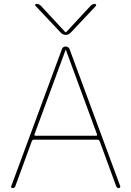

<svg xmlns="http://www.w3.org/2000/svg" viewBox="-20 -970 675 990"><path d="M294 -801 163 -940Q160 -943 162 -946.5Q164 -950 168 -950Q181 -950 191 -940L317 -804H319H321L447 -940Q457 -950 470 -950Q473 -950 475 -946.5Q477 -943 475 -940L344 -801Q333 -790 319 -790Q305 -790 294 -801ZM158 -278Q156 -270 163 -270H475Q482 -270 480 -278L320 -712Q320 -713 319 -713Q318 -713 318 -712ZM45 0Q41 0 38.5 -3Q36 -6 38 -10L299 -716Q304 -730 318.5 -730Q333 -730 339 -716L600 -10Q601 -6 598.5 -3Q596 0 593 0Q582 0 579 -10L494 -242Q490 -250 482 -250H156Q147 -250 144 -242L59 -10Q55 0 45 0Z"/></svg>

Font: Rounded Mplus 1c Thin
Style: Regular
Weight: 250
Version: Version 1.059.20150529